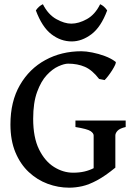

<svg xmlns="http://www.w3.org/2000/svg" viewBox="-20 -872 635 907"><path d="M306.6 14.6Q254.9 14.6 205.3 -3.7Q155.8 -22 116 -59.1Q76.2 -96.2 52.7 -152.6Q29.3 -209 29.3 -284.2Q29.3 -392.6 74 -470Q118.7 -547.4 194.6 -588.6Q270.5 -629.9 364.7 -629.9Q386.2 -629.9 416 -624Q445.8 -618.2 475.3 -607.2Q504.9 -596.2 525.9 -580.1Q529.3 -577.6 524.2 -566.2Q519 -554.7 509.8 -540Q500.5 -525.4 490.5 -512.5Q480.5 -499.5 474.1 -493.7L448.2 -499Q416 -541 381.1 -556.2Q346.2 -571.3 301.8 -571.3Q283.7 -571.3 255.9 -558.8Q228 -546.4 200.9 -517.3Q173.8 -488.3 155.3 -437.7Q136.7 -387.2 136.7 -311Q136.7 -222.7 164.3 -166.5Q191.9 -110.4 235.1 -83.3Q278.3 -56.2 325.2 -56.2Q355 -56.2 378.9 -61.8Q402.8 -67.4 422.4 -77.6V-231.9Q422.4 -242.7 407.7 -252.7Q393.1 -262.7 336.4 -272V-302.7H573.7V-272Q545.9 -265.6 535.4 -254.4Q524.9 -243.2 524.9 -231.9V-80.1Q476.6 -40.5 438.2 -20Q399.9 0.5 368.2 7.6Q336.4 14.6 306.6 14.6ZM318.8 -676.3Q267.1 -676.3 222.9 -710.2Q178.7 -744.1 149.4 -822.8Q163.1 -843.3 182.6 -852.1Q207 -803.7 245.6 -782Q284.2 -760.3 316.9 -760.3Q351.6 -760.3 390.4 -781.7Q429.2 -803.2 453.1 -852.1Q472.2 -843.8 486.3 -822.8Q457 -744.1 411.9 -710.2Q366.7 -676.3 318.8 -676.3Z"/></svg>

Font: David Libre Medium
Style: Regular
Weight: 500
Designer: Ismar David, J. Victor Gaultney, Annie Olsen and Meir Sadan
Foundry: Monotype Imaging Inc. & SIL International
Version: Version 1.100; ttfautohint (v1.8.4.7-5d5b)